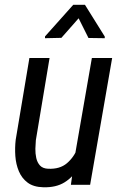

<svg xmlns="http://www.w3.org/2000/svg" viewBox="-20 -770 509 800"><path d="M293 -127 362.8 -528.3H447.3L355.5 0H275.4ZM324.7 -235.4 354 -236.3Q348.6 -193.4 337.4 -149.2Q326.2 -105 304.9 -68.4Q283.7 -31.7 248.5 -10Q213.4 11.7 160.6 10.3Q119.6 9.3 95.2 -9Q70.8 -27.3 58.6 -56.4Q46.4 -85.4 43.9 -119.9Q41.5 -154.3 45.4 -187.5L102.5 -528.3H186.5L129.4 -186Q127.9 -170.4 127.4 -150.4Q127 -130.4 131.1 -111.6Q135.3 -92.8 146.7 -80.3Q158.2 -67.9 180.2 -66.9Q229 -64.5 258.8 -89.8Q288.6 -115.2 304 -155Q319.3 -194.8 324.7 -235.4ZM334 -750 416.5 -617.7V-610.8L348.6 -611.8L307.6 -693.8L235.8 -612.3L167.5 -610.8V-618.2L285.2 -750Z"/></svg>

Font: Roboto Condensed
Style: Italic
Weight: 400
Italic angle: -12°
Designer: Christian Robertson
Foundry: Google
Version: Version 3.0